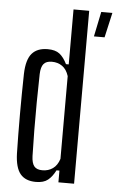

<svg xmlns="http://www.w3.org/2000/svg" viewBox="-56 -839 540 885"><g transform="rotate(5 214.0 -396.5)"><path d="M144.3 7.2Q95.8 7.2 72 -21.5Q48.1 -50.2 46 -115.7Q45 -157.1 44.5 -202.8Q44 -248.5 44 -296Q44 -343.6 44.5 -391.3Q45 -439 46 -484.7Q48.1 -550.7 72.8 -578.9Q97.4 -607.2 145.5 -607.2Q181 -607.2 200.4 -592.1Q219.8 -577 235.2 -545.7H247.9V-800H320.4V0H247.9V-54.3H234.4Q219.4 -24.6 199.6 -8.7Q179.8 7.2 144.3 7.2ZM169.3 -48.9Q196.9 -48.9 217.5 -63.5Q238.1 -78 247.9 -108.6V-491.4Q238.1 -522.4 217.7 -536.7Q197.3 -551.1 169.7 -551.1Q143.5 -551.1 131.6 -536.8Q119.6 -522.5 118.5 -489.8Q116.8 -423.2 116.3 -357.9Q115.7 -292.5 116.3 -230.4Q116.8 -168.3 118.5 -110.2Q119.6 -77.9 131.2 -63.4Q142.7 -48.9 169.3 -48.9ZM352.4 -684.4 376.2 -799.6H427.7L401.6 -684.4Z"/></g></svg>

Font: Big Shoulders Display SC Thin
Style: Regular
Weight: 100
Designer: Patric King
Foundry: XO Type Co
Version: Version 2.002